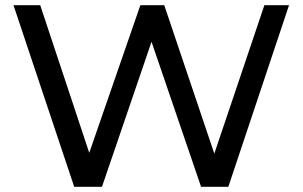

<svg xmlns="http://www.w3.org/2000/svg" viewBox="-20 -720 1166 740"><path d="M860 0H755L564 -559L373 0H266L32 -700H135L324 -131L521 -700H613L806 -128L999 -700H1094Z"/></svg>

Font: Argentum Novus
Style: Regular
Weight: 400
Designer: Julieta Ulanovsky
Foundry: Julieta Ulanovsky
Version: Version 7.20;July 27, 2021;FontCreator 13.0.0.2683 64-bit